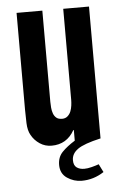

<svg xmlns="http://www.w3.org/2000/svg" viewBox="-49 -521 430 705"><g transform="rotate(-5 166.5 -168.5)"><path d="M306 124Q268 149 224 149Q195 149 170.5 132.5Q146 116 146 84Q146 55 164 36.5Q182 18 211 0V-39H209Q181 11 125 11Q101 11 81.5 -2Q62 -15 51 -35Q41 -52 40 -80Q39 -108 39 -128V-486H134V-150Q134 -140 135 -128.5Q136 -117 139.5 -107Q143 -97 150.5 -90.5Q158 -84 172 -84Q184 -84 192 -91Q200 -98 204 -108Q208 -118 209.5 -129.5Q211 -141 211 -150V-486H306V0Q244 14 221 30.5Q198 47 198 71Q198 90 209 98Q220 106 237 106Q249 106 264.5 102Q280 98 291 94Z"/></g></svg>

Font: Osterbar
Style: Regular
Weight: 500
Width: 3
Designer: Peter Wiegel, Basierend auf Erbar schmal-halbfette Grotesk v. Jacob Erbar
Foundry: Peter Wiegel
Version: Version 1.0